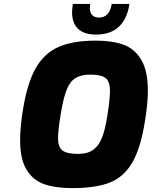

<svg xmlns="http://www.w3.org/2000/svg" viewBox="-20 -957 777 983"><path d="M83 -239Q83 -308 98 -398Q120 -533 163.5 -609Q207 -685 280.5 -717Q354 -749 470 -749Q554 -749 611.5 -728.5Q669 -708 703 -651.5Q737 -595 737 -492Q737 -428 722 -336Q700 -197 656.5 -123.5Q613 -50 541.5 -22Q470 6 350 6Q264 6 206.5 -14Q149 -34 116 -88Q83 -142 83 -239ZM529 -361Q543 -449 543 -490Q543 -540 520.5 -557.5Q498 -575 443 -575Q395 -575 366.5 -557.5Q338 -540 321 -497Q304 -454 291 -373Q277 -289 277 -249Q277 -204 300 -186.5Q323 -169 380 -169Q428 -169 457 -190Q486 -211 502 -251.5Q518 -292 529 -361ZM349 -895Q349 -907 353 -937H442Q440 -923 440 -917Q440 -891 453 -879Q466 -867 486 -867Q541 -867 552 -937H643Q631 -859 588 -819.5Q545 -780 472 -780Q411 -780 380 -809Q349 -838 349 -895Z"/></svg>

Font: Exo Black
Style: Italic
Weight: 900
Italic angle: -9°
Designer: Natanael Gama
Foundry: Natanael Gama
Version: Version 1.500; ttfautohint (v1.6)